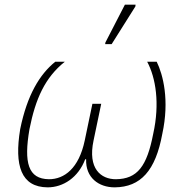

<svg xmlns="http://www.w3.org/2000/svg" viewBox="-20 -796 782 827"><path d="M433 -606H461L563 -768L564 -776H518L434 -613ZM185 11C252 11 317 -31 347 -110H351C348 -31 405 11 474 11C586 10 650 -61 679 -219C711 -365 682 -475 655 -530H614C651 -461 669 -350 640 -220C613 -80 572 -25 479 -24C415 -24 357 -69 383 -191L416 -349H378L345 -191C320 -71 257 -24 191 -24C101 -25 82 -95 107 -240C133 -371 174 -462 259 -530H218C151 -476 97 -387 67 -240C41 -82 71 10 185 11Z"/></svg>

Font: Noto Sans ExtraLight
Style: Italic
Weight: 200
Italic angle: -12°
Designer: Monotype Design Team
Foundry: Monotype Imaging Inc.
Version: Version 2.013